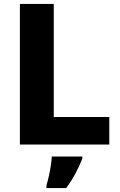

<svg xmlns="http://www.w3.org/2000/svg" viewBox="-20 -734 610 975"><path d="M81 0V-714H253V-140H535V0ZM398 72Q383 109 364 145.5Q345 182 316 221H216V207Q222 187 228 160.5Q234 134 238 107.5Q242 81 243 61H398Z"/></svg>

Font: Noto Sans Lao Looped ExtraBold
Style: Regular
Weight: 800
Designer: Mark Frömberg, Ben Mitchell
Foundry: The Fontpad Ltd
Version: Version 1.002; ttfautohint (v1.8.4.7-5d5b)